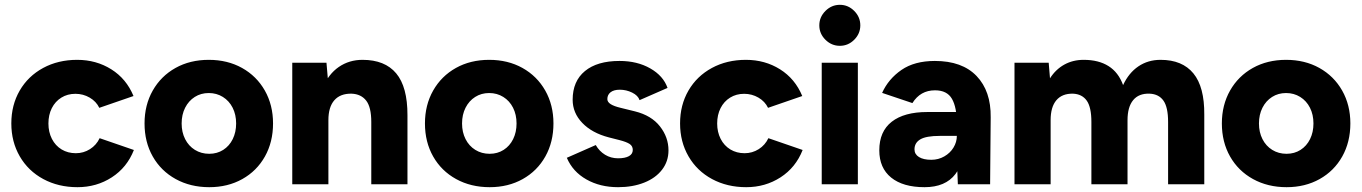

<svg xmlns="http://www.w3.org/2000/svg" viewBox="-20 -765 5652 797"><path d="M27 -252.6Q27 -329.1 61.9 -389.2Q96.8 -449.2 159.1 -482.9Q221.3 -516.6 300.4 -516.6Q379.4 -516.6 442 -477.3Q504.6 -438 534.2 -366.4L392.2 -317.4Q379.4 -344 352.3 -359.8Q325.2 -375.6 293 -375.6Q260.2 -375.6 234.7 -359.8Q209.2 -344 195.1 -316.1Q181 -288.2 181 -252.3Q181 -217 195.4 -188.6Q209.9 -160.3 235.8 -144.6Q261.8 -129 294.8 -129Q326.8 -129 353.5 -145.9Q380.2 -162.8 393.6 -191.4L535.8 -142.4Q507.2 -69.6 444 -28.8Q380.8 12 301.6 12Q222.4 12 159.8 -21.7Q97.2 -55.4 62.1 -115.9Q27 -176.4 27 -252.6Z M580 -252.6Q580 -329.1 614.1 -389.2Q648.2 -449.2 708.5 -482.9Q768.8 -516.6 846.6 -516.6Q924.4 -516.6 984.8 -482.9Q1045.2 -449.2 1079.3 -389.2Q1113.4 -329.1 1113.4 -252.6Q1113.4 -175.4 1079.7 -115.4Q1046 -55.4 985.9 -21.7Q925.7 12 848.7 12Q770.6 12 709.4 -21.7Q648.2 -55.4 614.1 -115.4Q580 -175.4 580 -252.6ZM960.2 -252.4Q960.2 -289.2 945.7 -317.8Q931.2 -346.4 905.2 -362.6Q879.1 -378.8 846.6 -378.8Q814 -378.8 788.5 -362.6Q763 -346.4 748.5 -317.8Q734 -289.2 734 -252.4Q734 -216.2 748.5 -187.6Q763 -159 789.1 -142.8Q815.3 -126.6 848.5 -126.6Q881.2 -126.6 906.6 -142.8Q932 -159 946.1 -187.6Q960.2 -216.2 960.2 -252.4Z M1193.2 -504.6H1335.2L1343.2 -411.8V0H1193.2ZM1521.2 -258.8H1671.4V0H1521.2ZM1439.4 -376.2Q1392.6 -377 1367.9 -348.9Q1343.2 -320.8 1343.2 -266.2H1296.4Q1296.4 -345.2 1320 -401.4Q1343.6 -457.6 1386.5 -487.1Q1429.4 -516.6 1485 -516.6Q1577.6 -516.6 1624.6 -460.5Q1671.6 -404.4 1671.4 -286.8V-258.8H1521.2Q1521.2 -320.2 1500 -347.4Q1478.8 -374.6 1439.4 -376.2Z M1744 -252.6Q1744 -329.1 1778.1 -389.2Q1812.2 -449.2 1872.5 -482.9Q1932.8 -516.6 2010.6 -516.6Q2088.4 -516.6 2148.8 -482.9Q2209.2 -449.2 2243.3 -389.2Q2277.4 -329.1 2277.4 -252.6Q2277.4 -175.4 2243.7 -115.4Q2210 -55.4 2149.9 -21.7Q2089.7 12 2012.7 12Q1934.6 12 1873.4 -21.7Q1812.2 -55.4 1778.1 -115.4Q1744 -175.4 1744 -252.6ZM2124.2 -252.4Q2124.2 -289.2 2109.7 -317.8Q2095.2 -346.4 2069.2 -362.6Q2043.1 -378.8 2010.6 -378.8Q1978 -378.8 1952.5 -362.6Q1927 -346.4 1912.5 -317.8Q1898 -289.2 1898 -252.4Q1898 -216.2 1912.5 -187.6Q1927 -159 1953.1 -142.8Q1979.3 -126.6 2012.5 -126.6Q2045.2 -126.6 2070.6 -142.8Q2096 -159 2110.1 -187.6Q2124.2 -216.2 2124.2 -252.4Z M2332.9 -110 2453 -162.9Q2467.6 -137.4 2491.7 -122.6Q2515.9 -107.9 2545.7 -107.9Q2574.7 -107.9 2590.7 -116.8Q2606.7 -125.7 2606.7 -142.6Q2606.7 -158.7 2593.6 -167.4Q2580.4 -176 2552.1 -183.3L2507.3 -194.7Q2437 -213.1 2397.1 -254.8Q2357.1 -296.4 2357.1 -351Q2357.1 -428 2408.1 -470Q2459 -512 2551.7 -512Q2625.1 -512 2679.2 -481.1Q2733.3 -450.3 2751 -400.1L2634.9 -349.3Q2628.6 -368.6 2604.1 -380.6Q2579.7 -392.6 2552.6 -392.6Q2528.1 -392.6 2514.6 -382.1Q2501.1 -371.6 2501.1 -353.6Q2501.1 -341.6 2514.9 -332.7Q2528.7 -323.9 2556.6 -317.3L2615.9 -302.7Q2684.1 -285.7 2719.5 -240.4Q2754.9 -195.1 2754.9 -140.9Q2754.9 -95 2728.1 -60.4Q2701.4 -25.7 2653.9 -6.9Q2606.3 12 2545.7 12Q2471.1 12 2414.4 -20.1Q2357.6 -52.1 2332.9 -110Z M2803 -252.6Q2803 -329.1 2837.9 -389.2Q2872.8 -449.2 2935.1 -482.9Q2997.3 -516.6 3076.4 -516.6Q3155.4 -516.6 3218 -477.3Q3280.6 -438 3310.2 -366.4L3168.2 -317.4Q3155.4 -344 3128.3 -359.8Q3101.2 -375.6 3069 -375.6Q3036.2 -375.6 3010.7 -359.8Q2985.2 -344 2971.1 -316.1Q2957 -288.2 2957 -252.3Q2957 -217 2971.4 -188.6Q2985.9 -160.3 3011.8 -144.6Q3037.8 -129 3070.8 -129Q3102.8 -129 3129.5 -145.9Q3156.2 -162.8 3169.6 -191.4L3311.8 -142.4Q3283.2 -69.6 3220 -28.8Q3156.8 12 3077.6 12Q2998.4 12 2935.8 -21.7Q2873.2 -55.4 2838.1 -115.9Q2803 -176.4 2803 -252.6Z M3391 -504.6H3541V0H3391ZM3381 -659.7Q3381 -694.2 3406.4 -719.6Q3431.8 -745 3466.3 -745Q3500.8 -745 3526 -719.6Q3551.2 -694.3 3551.2 -659.8Q3551.2 -625.4 3526 -600.1Q3500.8 -574.8 3466.3 -574.8Q3431.8 -574.8 3406.4 -600Q3381 -625.2 3381 -659.7Z M3951.9 -104.4V-251Q3951.9 -319.6 3931.5 -354.9Q3911.1 -390.1 3861.4 -390.1Q3830.7 -390.1 3807.4 -376.9Q3784 -363.6 3767.4 -337.1L3641.7 -379.4Q3667.7 -437.1 3721.9 -474.6Q3776.1 -512 3860.6 -512Q3974 -512 4033.9 -449.4Q4093.9 -386.7 4092.4 -277.9L4090 0H3956.1ZM3630 -141Q3630 -219.4 3681.7 -259.7Q3733.4 -300 3829.1 -300H3961V-200.9H3881.1Q3824.7 -200.9 3800.4 -186.6Q3776.1 -172.3 3776.1 -145Q3776.1 -124.7 3794.6 -113.2Q3813 -101.7 3845.9 -101.7Q3875.4 -101.7 3899.9 -115.8Q3924.4 -129.9 3938.1 -152.6Q3951.9 -175.4 3951.9 -200.9H3987.6Q3987.6 -97.1 3946.1 -42.6Q3904.7 12 3817.9 12Q3728.4 12 3679.2 -27.9Q3630 -67.7 3630 -141Z M4191.2 -504.6H4333.2L4338.6 -440Q4362.4 -477.2 4398.1 -496.9Q4433.8 -516.6 4478.4 -516.6Q4540.4 -516.6 4581.6 -490.6Q4622.8 -464.6 4642 -411.8Q4665.6 -462.6 4705.6 -489.6Q4745.6 -516.6 4797.6 -516.6Q4887.8 -516.6 4933.9 -460.3Q4980 -404 4979 -289V0H4828.8V-258.8Q4828.8 -320.2 4809.4 -347.4Q4790 -374.6 4752.2 -376.2Q4707.2 -377.8 4683.8 -349.3Q4660.4 -320.8 4660.4 -266.2V0H4510.4V-258.8Q4510.4 -320.2 4491 -347.4Q4471.6 -374.6 4433.8 -376.2Q4388.8 -377 4365 -348.9Q4341.2 -320.8 4341.2 -266.2V0H4191.2Z M5052 -252.6Q5052 -329.1 5086.1 -389.2Q5120.2 -449.2 5180.5 -482.9Q5240.8 -516.6 5318.6 -516.6Q5396.4 -516.6 5456.8 -482.9Q5517.2 -449.2 5551.3 -389.2Q5585.4 -329.1 5585.4 -252.6Q5585.4 -175.4 5551.7 -115.4Q5518 -55.4 5457.9 -21.7Q5397.7 12 5320.7 12Q5242.6 12 5181.4 -21.7Q5120.2 -55.4 5086.1 -115.4Q5052 -175.4 5052 -252.6ZM5432.2 -252.4Q5432.2 -289.2 5417.7 -317.8Q5403.2 -346.4 5377.2 -362.6Q5351.1 -378.8 5318.6 -378.8Q5286 -378.8 5260.5 -362.6Q5235 -346.4 5220.5 -317.8Q5206 -289.2 5206 -252.4Q5206 -216.2 5220.5 -187.6Q5235 -159 5261.1 -142.8Q5287.3 -126.6 5320.5 -126.6Q5353.2 -126.6 5378.6 -142.8Q5404 -159 5418.1 -187.6Q5432.2 -216.2 5432.2 -252.4Z"/></svg>

Font: 寒蝉端黑体 Light
Style: Regular
Weight: 300
Designer: ChillDuanSans {Warren2060}; 
Source Han Sans {Ryoko NISHIZUKA 西塚涼子 (kana, bopomofo & ideographs); Paul D. Hunt (Latin, G
Foundry: ChillType&Adobe
Version: Version 1.300;Glyphs 3.3 (3306)